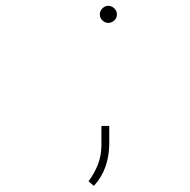

<svg xmlns="http://www.w3.org/2000/svg" viewBox="-20 -502 640 647"><path d="M316.4 -453.1Q316.4 -465.3 325.2 -473.9Q334 -482.4 344.7 -482.4Q356 -482.4 365 -473.9Q374 -465.3 374 -453.1Q374 -441.4 365 -433.1Q356 -424.8 344.7 -424.8Q334 -424.8 325.2 -433.1Q316.4 -441.4 316.4 -453.1ZM348.1 -13.2Q347.2 26.4 335 60.8Q322.8 95.2 296.4 124.5L278.3 108.9Q298.8 81.1 310.1 52Q321.3 22.9 321.8 -12.2V-77.6H348.1Z"/></svg>

Font: TypoPRO Roboto Mono
Style: Regular
Weight: 250
Designer: Google
Version: Version 2.000986; 2015; ttfautohint (v1.3)